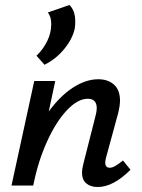

<svg xmlns="http://www.w3.org/2000/svg" viewBox="-20 -742 570 768"><path d="M158 -483 126 -519Q153 -545 169 -578Q185 -611 185 -645Q185 -676 171 -692L258 -722Q281 -699 281 -657Q281 -638 279 -628Q270 -586 236.5 -545.5Q203 -505 158 -483ZM502 -63Q433 6 371 6Q342 6 325 -8.5Q308 -23 308 -52Q308 -65 313 -85L362 -278Q367 -296 367 -309Q367 -347 331 -347Q291 -347 247.5 -301Q204 -255 168 -175.5Q132 -96 113 0H26L117 -418H201L175 -296Q221 -359 272.5 -392Q324 -425 373 -425Q412 -425 436 -403.5Q460 -382 460 -339Q460 -319 452 -287L404 -111Q401 -99 401 -91Q401 -71 419 -71Q429 -71 441 -78Q453 -85 472 -100Z"/></svg>

Font: Ysabeau Infant Semibold
Style: Italic
Weight: 600
Italic angle: -12°
Designer: Christian Thalmann (Catharsis Fonts)
Version: Version 0.003